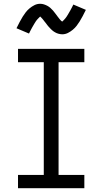

<svg xmlns="http://www.w3.org/2000/svg" viewBox="-20 -993 540 1013"><path d="M75 0V-70H211V-665H75V-735H425V-665H289V-70H425V0ZM308 -812Q303 -812 298 -813Q293 -814 288.5 -815Q284 -816 279.5 -818Q275 -820 270.5 -822.5Q266 -825 262.5 -827.5Q259 -830 255.5 -833Q252 -836 248 -840Q244 -844 241 -847.5Q238 -851 234.5 -854.5Q231 -858 228.5 -862Q226 -866 223 -869.5Q220 -873 216.5 -877.5Q213 -882 210 -886Q207 -890 204 -893.5Q201 -897 197.5 -900.5Q194 -904 192 -906Q188 -902 183 -897Q178 -892 175 -888.5Q172 -885 169 -880.5Q166 -876 163 -871Q160 -866 156.5 -860Q153 -854 149 -847Q145 -840 141 -832Q137 -824 133 -816L67 -844Q76 -862 84 -877.5Q92 -893 100 -905.5Q108 -918 116 -928.5Q124 -939 136 -949Q148 -959 162 -966Q176 -973 192 -973Q202 -973 211.5 -970Q221 -967 229.5 -962.5Q238 -958 245.5 -951.5Q253 -945 259.5 -937.5Q266 -930 271 -923Q276 -916 283 -907Q290 -898 295.5 -891Q301 -884 308 -879Q312 -882 317 -887.5Q322 -893 325 -896.5Q328 -900 331 -904.5Q334 -909 337 -914Q340 -919 343.5 -925Q347 -931 351 -938Q355 -945 359 -953Q363 -961 367 -969L433 -941Q424 -923 416 -907.5Q408 -892 400 -879.5Q392 -867 384 -856.5Q376 -846 364 -836Q352 -826 338 -819Q324 -812 308 -812Z"/></svg>

Font: Iosevka Curly Slab
Style: Regular
Weight: 400
Monospace: yes
Designer: Belleve Invis
Foundry: Belleve Invis
Version: Version 22.1.2; ttfautohint (v1.8.4)